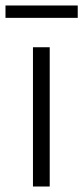

<svg xmlns="http://www.w3.org/2000/svg" viewBox="-40 -679 303 699"><path d="M141 0H80V-507H141ZM243 -614H-20V-659H243Z"/></svg>

Font: Hind Vadodara Light
Style: Regular
Weight: 300
Designer: Hitesh Malaviya
Foundry: Indian Type Foundry
Version: Version 1.000;PS 1.0;hotconv 1.0.86;makeotf.lib2.5.63406; tt